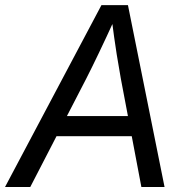

<svg xmlns="http://www.w3.org/2000/svg" viewBox="-43 -748 745 768"><path d="M-22.9 0 362.8 -727.5H468.8L615.2 0H522.5L440.4 -433.1Q433.6 -469.7 423.8 -530.8Q414.1 -591.8 402.3 -684.1H421.4Q380.9 -595.2 351.8 -534.7Q322.8 -474.1 301.8 -433.1L78.1 0ZM145 -203.1 158.2 -283.7H527.8L514.6 -203.1Z"/></svg>

Font: Inter 18pt
Style: Italic
Weight: 400
Italic angle: -9.3988°
Designer: Rasmus Andersson
Foundry: rsms
Version: Version 4.001;git-66647c0bb